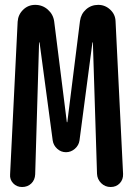

<svg xmlns="http://www.w3.org/2000/svg" viewBox="-20 -750 540 770"><path d="M68.4 0Q46.9 0 32.7 -15.1Q18.6 -30.3 20.5 -50.8L50.8 -663.1Q52.7 -691.4 72.8 -710.9Q92.8 -730.5 121.1 -730.5Q150.4 -730.5 171.9 -711.4Q193.4 -692.4 197.3 -664.1L248 -260.7Q248 -259.8 249 -259.8Q250 -259.8 250 -260.7L300.8 -666Q304.7 -694.3 325.2 -712.4Q345.7 -730.5 374 -730.5Q401.4 -730.5 421.9 -711.4Q442.4 -692.4 443.4 -665L473.6 -52.7Q474.6 -30.3 460.4 -15.1Q446.3 0 423.8 0Q401.4 0 385.7 -15.6Q370.1 -31.2 369.1 -52.7L352.5 -579.1Q352.5 -580.1 351.6 -580.1Q350.6 -580.1 350.6 -579.1L298.8 -186.5Q295.9 -167 280.3 -153.3Q264.6 -139.6 244.6 -139.6Q224.6 -139.6 209.5 -153.3Q194.3 -167 191.4 -186.5L138.7 -579.1Q138.7 -580.1 137.7 -580.1Q136.7 -580.1 136.7 -579.1L121.1 -50.8Q120.1 -28.3 105.5 -14.2Q90.8 0 68.4 0Z"/></svg>

Font: Rounded-X Mgen+ 2m medium
Style: Regular
Weight: 500
Designer: [Source Han Sans]
Ryoko NISHIZUKA  (kana & ideographs); Paul D. Hunt (Latin, Greek & Cyrillic); Wenlong ZHANG  (bopomofo
Version: Version 1.059.20150602